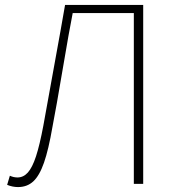

<svg xmlns="http://www.w3.org/2000/svg" viewBox="-20 -746 710 779"><path d="M9 4 20 -33Q35 -26 51 -26Q75 -26 93 -46Q111 -66 126 -111.5Q141 -157 156 -237Q193 -438 225 -618L244 -726H561V0H523V-693H275Q261 -623 234 -463Q208 -309 193 -232Q177 -139 158.5 -86Q140 -33 115 -10Q90 13 53 13Q31 13 9 4Z"/></svg>

Font: Merged Yaku Han JP Thin
Style: Regular
Weight: 250
Designer: Ryoko NISHIZUKA 西塚涼子 (kana, bopomofo & ideographs); Paul D. Hunt (Latin, Greek & Cyrillic); Sandoll Communications 산돌커뮤니
Foundry: Adobe
Version: Version 2.004